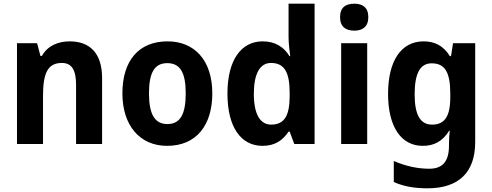

<svg xmlns="http://www.w3.org/2000/svg" viewBox="-20 -780 2666 1040"><path d="M358 -556C296 -556 238 -533 207 -477H199L181 -546H72V0H213V-260C213 -381 237 -439 315 -439C370 -439 392 -399 392 -321V0H533V-358C533 -493 465 -556 358 -556Z M1130 -274C1130 -456 1031 -556 888 -556C730 -556 643 -450 643 -274C643 -102 736 10 885 10C1045 10 1130 -103 1130 -274ZM787 -274C787 -385 816 -438 886 -438C957 -438 986 -385 986 -274C986 -163 957 -108 887 -108C817 -108 787 -163 787 -274Z M1402 10C1471 10 1512 -21 1543 -67H1549L1574 0H1684V-760H1543V-579C1543 -542 1549 -504 1552 -476H1548C1518 -525 1471 -556 1403 -556C1287 -556 1212 -456 1212 -273C1212 -90 1286 10 1402 10ZM1449 -105C1389 -105 1355 -161 1355 -272C1355 -381 1388 -439 1448 -439C1523 -439 1549 -384 1549 -277V-255C1548 -153 1520 -105 1449 -105Z M1899 -760C1853 -760 1822 -740 1822 -687C1822 -635 1853 -614 1899 -614C1944 -614 1975 -635 1975 -687C1975 -740 1944 -760 1899 -760ZM1969 -546H1828V0H1969Z M2275 -556C2153 -556 2082 -451 2082 -271C2082 -96 2151 10 2270 10C2328 10 2376 -12 2413 -72H2416C2414 -52 2412 -25 2412 -1V9C2412 96 2376 134 2305 134C2243 134 2177 120 2113 92V206C2170 231 2228 240 2295 240C2467 240 2554 152 2554 -11V-546H2434L2423 -476H2417C2381 -533 2334 -556 2275 -556ZM2318 -437C2388 -437 2419 -392 2419 -273V-253C2419 -144 2385 -105 2320 -105C2256 -105 2226 -159 2226 -269C2226 -383 2256 -437 2318 -437Z"/></svg>

Font: Noto Sans Gurmukhi SemiCondensed
Style: Bold
Weight: 700
Width: 4
Designer: Jelle Bosma - Monotype Design Team
Foundry: Monotype Imaging Inc.
Version: Version 2.004